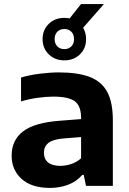

<svg xmlns="http://www.w3.org/2000/svg" viewBox="-20 -910 634 940"><path d="M225.5 10Q134.5 10 85.8 -34Q37 -78 37 -148Q37 -224 93.2 -267Q149.5 -310 274.5 -319L377 -327V-332.5Q377 -392 345.8 -414.5Q314.5 -437 241 -437Q207.5 -437 164.8 -431.2Q122 -425.5 83 -413.5V-530.5Q125.5 -543 175.5 -549.2Q225.5 -555.5 268.5 -555.5Q359.5 -555.5 418 -533.8Q476.5 -512 504.5 -460.8Q532.5 -409.5 532.5 -321V0H401L390 -53.5H382.5Q355 -21.5 314 -5.8Q273 10 225.5 10ZM195 -162Q195 -132 215 -115Q235 -98 275.5 -98Q301.5 -98 328.2 -106.8Q355 -115.5 377 -135V-239L289.5 -232Q238.5 -227.5 216.8 -210Q195 -192.5 195 -162ZM295 -614.5Q249 -614.5 218.8 -644Q188.5 -673.5 188.5 -718.5Q188.5 -764 218.8 -793.2Q249 -822.5 295 -822.5Q308.5 -822.5 321 -820L376.5 -890H488.5L387 -774Q401.5 -749.5 401.5 -718.5Q401.5 -673.5 371.5 -644Q341.5 -614.5 295 -614.5ZM295 -669.5Q316 -669.5 329.2 -682.8Q342.5 -696 342.5 -718.5Q342.5 -741.5 329.2 -754.8Q316 -768 295 -768Q274 -768 260.8 -754.8Q247.5 -741.5 247.5 -718.5Q247.5 -696 260.8 -682.8Q274 -669.5 295 -669.5Z"/></svg>

Font: Encode Sans Semi Expanded
Style: Bold
Weight: 700
Width: 6
Designer: Multiple Designers
Foundry: Impallari Type
Version: Version 3.000; ttfautohint (v1.8.3) -l 8 -r 50 -G 200 -x 14 